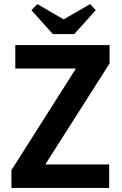

<svg xmlns="http://www.w3.org/2000/svg" viewBox="-20 -921 596 941"><path d="M36 -87 352 -585H55V-700H517V-610L202 -115H515V0H36ZM134 -871 163 -901 292 -826 422 -901 449 -871 344 -754H239Z"/></svg>

Font: Tilda Sans Bold
Style: Regular
Weight: 700
Designer: ParaType Ltd
Foundry: ParaType Ltd
Version: Version 1.009